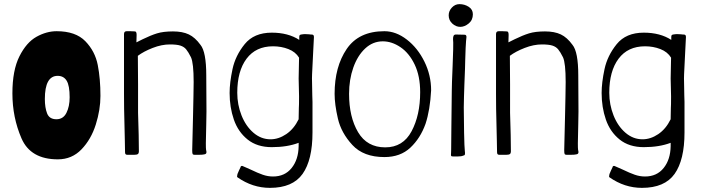

<svg xmlns="http://www.w3.org/2000/svg" viewBox="-20 -749 3399 929"><path d="M40 -297Q40 -409 74 -476.5Q108 -544 156.5 -571Q205 -598 254 -598Q346 -598 393 -549.5Q440 -501 453 -434.5Q466 -368 466 -285Q466 -218 443.5 -146.5Q421 -75 374.5 -26.5Q328 22 260 22Q128 22 84 -79.5Q40 -181 40 -297ZM317 -278Q317 -335 302.5 -358.5Q288 -382 259 -382Q197 -382 197 -270Q197 -228 208 -200Q219 -172 253 -172Q286 -172 301.5 -203Q317 -234 317 -278Z M585 -13 584 -69Q579 -264 580 -294V-584Q580 -598 593 -598H611L633 -597Q641 -597 641 -580L640 -544L670 -559Q709 -578 739.5 -587.5Q770 -597 817 -597Q863 -597 893.5 -582.5Q924 -568 950 -532Q978 -498 978 -384L979 -210L978 -150Q976 -86 976 -56Q976 -30 977 -25Q979 -15 979 -14Q979 -8 976.5 -5.5Q974 -3 968 -2Q960 0 942.5 0Q925 0 921 0Q914 0 912 -4Q910 -8 910 -23L914 -189L916 -282L917 -352Q917 -444 904 -472Q891 -498 880.5 -510.5Q870 -523 852.5 -528.5Q835 -534 802 -534Q762 -534 718.5 -517Q675 -500 647 -479Q647 -400 648 -341V-203Q650 -153 651 -97Q652 -41 652 -16Q652 -8 647.5 -4Q643 0 630 0H596Q590 0 587.5 -3Q585 -6 585 -13Z M1129 109Q1127 107 1127 104L1129 93Q1133 83 1136.5 75.5Q1140 68 1143 62Q1145 52 1153 54Q1166 59 1176 64Q1186 69 1194 72Q1227 88 1251.5 96.5Q1276 105 1301 105Q1358 105 1391 64Q1424 23 1425 -42V-58Q1370 -37 1295 -37Q1224 -37 1178 -74Q1132 -111 1111.5 -170.5Q1091 -230 1091 -299Q1091 -349 1105 -414.5Q1119 -480 1164 -535.5Q1209 -591 1295 -591Q1374 -591 1428 -556V-563V-569Q1428 -575 1429.5 -578Q1431 -581 1437 -582Q1449 -584 1456 -584Q1468 -584 1475 -583Q1482 -582 1484 -582H1488Q1493 -582 1496 -579.5Q1499 -577 1499 -570Q1499 -559 1495 -491L1490 -390Q1489 -373 1490 -343.5Q1491 -314 1491 -288L1492 -256V-108Q1492 25 1444 92.5Q1396 160 1286 160Q1202 160 1129 109ZM1425 -172V-176Q1425 -211 1426 -227Q1427 -235 1427 -283L1425 -369L1427 -470Q1410 -498 1375.5 -511.5Q1341 -525 1301 -525Q1218 -525 1173 -465Q1128 -405 1128 -300Q1128 -243 1148.5 -191Q1169 -139 1206 -107Q1243 -75 1289 -75Q1328 -75 1365 -100Q1402 -125 1425 -172Z M1599 -295Q1599 -426 1657.5 -512Q1716 -598 1840 -598Q1896 -598 1948.5 -557.5Q2001 -517 2033.5 -451Q2066 -385 2066 -312Q2061 -217 2039 -150Q2014 -80 1965.5 -34.5Q1917 11 1840 11Q1739 11 1685 -47.5Q1631 -106 1615 -175Q1599 -244 1599 -295ZM2013 -303Q2013 -381 1986.5 -436.5Q1960 -492 1918 -520.5Q1876 -549 1832 -549Q1784 -549 1747 -514.5Q1710 -480 1689.5 -422Q1669 -364 1669 -295Q1669 -183 1712.5 -109.5Q1756 -36 1844 -36Q1930 -36 1971.5 -114Q2013 -192 2013 -303Z M2162 0Q2162 -3 2162.5 -9.5Q2163 -16 2163 -27L2164 -136L2166 -310Q2166 -338 2170 -430Q2174 -533 2173 -543L2172 -560Q2172 -571 2175 -576.5Q2178 -582 2186 -582L2228 -581Q2237 -581 2237 -570Q2237 -565 2236 -560Q2235 -555 2235 -550Q2233 -529 2231 -458Q2231 -435 2227 -341Q2226 -310 2225 -280.5Q2224 -251 2224 -229Q2224 -181 2225.5 -107.5Q2227 -34 2229 -20Q2230 -16 2230 -9Q2230 -2 2228.5 0.5Q2227 3 2221 4Q2213 8 2195.5 8Q2178 8 2174 8Q2166 8 2164 6.5Q2162 5 2162 0ZM2151 -675Q2151 -696 2166.5 -712.5Q2182 -729 2203 -729Q2228 -729 2248 -716Q2268 -703 2268 -680Q2268 -652 2248 -635.5Q2228 -619 2207 -619Q2186 -619 2168.5 -635Q2151 -651 2151 -675Z M2385 -13 2384 -69Q2379 -264 2380 -294V-584Q2380 -598 2393 -598H2411L2433 -597Q2441 -597 2441 -580L2440 -544L2470 -559Q2509 -578 2539.5 -587.5Q2570 -597 2617 -597Q2663 -597 2693.5 -582.5Q2724 -568 2750 -532Q2778 -498 2778 -384L2779 -210L2778 -150Q2776 -86 2776 -56Q2776 -30 2777 -25Q2779 -15 2779 -14Q2779 -8 2776.5 -5.5Q2774 -3 2768 -2Q2760 0 2742.5 0Q2725 0 2721 0Q2714 0 2712 -4Q2710 -8 2710 -23L2714 -189L2716 -282L2717 -352Q2717 -444 2704 -472Q2691 -498 2680.5 -510.5Q2670 -523 2652.5 -528.5Q2635 -534 2602 -534Q2562 -534 2518.5 -517Q2475 -500 2447 -479Q2447 -400 2448 -341V-203Q2450 -153 2451 -97Q2452 -41 2452 -16Q2452 -8 2447.5 -4Q2443 0 2430 0H2396Q2390 0 2387.5 -3Q2385 -6 2385 -13Z M2929 109Q2927 107 2927 104L2929 93Q2933 83 2936.5 75.5Q2940 68 2943 62Q2945 52 2953 54Q2966 59 2976 64Q2986 69 2994 72Q3027 88 3051.5 96.5Q3076 105 3101 105Q3158 105 3191 64Q3224 23 3225 -42V-58Q3170 -37 3095 -37Q3024 -37 2978 -74Q2932 -111 2911.5 -170.5Q2891 -230 2891 -299Q2891 -349 2905 -414.5Q2919 -480 2964 -535.5Q3009 -591 3095 -591Q3174 -591 3228 -556V-563V-569Q3228 -575 3229.5 -578Q3231 -581 3237 -582Q3249 -584 3256 -584Q3268 -584 3275 -583Q3282 -582 3284 -582H3288Q3293 -582 3296 -579.5Q3299 -577 3299 -570Q3299 -559 3295 -491L3290 -390Q3289 -373 3290 -343.5Q3291 -314 3291 -288L3292 -256V-108Q3292 25 3244 92.5Q3196 160 3086 160Q3002 160 2929 109ZM3225 -172V-176Q3225 -211 3226 -227Q3227 -235 3227 -283L3225 -369L3227 -470Q3210 -498 3175.5 -511.5Q3141 -525 3101 -525Q3018 -525 2973 -465Q2928 -405 2928 -300Q2928 -243 2948.5 -191Q2969 -139 3006 -107Q3043 -75 3089 -75Q3128 -75 3165 -100Q3202 -125 3225 -172Z"/></svg>

Font: Barriecito
Style: Regular
Weight: 400
Designer: Pablo Cosgaya & Sergio Jiménez
Foundry: Pablo Cosgaya & Sergio Jiménez
Version: Version 1.001